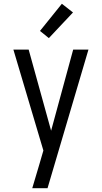

<svg xmlns="http://www.w3.org/2000/svg" viewBox="-20 -783 540 1018"><path d="M151 215Q160 185 169 154.5Q178 124 187 94L210 15L51 -520H132L251 -90L368 -520H449L232 215ZM239 -581 192 -619 308 -763 367 -717Z"/></svg>

Font: HulyMono
Style: Regular
Weight: 400
Monospace: yes
Designer: Belleve Invis
Foundry: Belleve Invis
Version: Version 33.2.5; ttfautohint (v1.8.4)